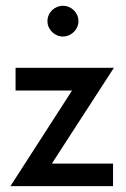

<svg xmlns="http://www.w3.org/2000/svg" viewBox="-20 -636 431 656"><path d="M194.8 -511.2C223.6 -511.2 248 -535.2 248 -563.5C248 -593.3 223.6 -616.2 194.8 -616.2C166.5 -616.2 142.1 -593.3 142.1 -563.5C142.1 -535.2 166.5 -511.2 194.8 -511.2ZM369.1 -404.3H33.2V-326.7H226.1L15.6 0H366.2V-77.1H157.2Z"/></svg>

Font: Now Medium
Style: Regular
Weight: 500
Designer: Alfredo Marco Pradil
Foundry: Alfredo Marco Pradil
Version: Version 1.200;hotconv 1.0.109;makeotfexe 2.5.65596